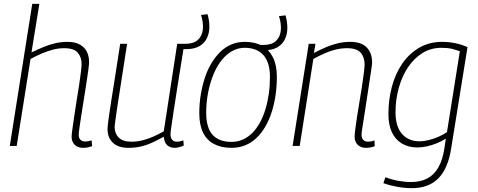

<svg xmlns="http://www.w3.org/2000/svg" viewBox="-20 -760 2490 1000"><path d="M390 -59Q390 -41 399 -32Q408 -23 425 -23Q433 -23 440.5 -24.5Q448 -26 457 -29L460 1Q448 6 435.5 8Q423 10 413 10Q396 10 382.5 3.5Q369 -3 361 -16.5Q353 -30 353 -48Q353 -59 357 -87Q361 -115 366.5 -154Q372 -193 379 -235Q386 -277 392 -316.5Q398 -356 401.5 -385.5Q405 -415 405 -427Q405 -462 385 -485.5Q365 -509 315 -509Q285 -509 256 -501.5Q227 -494 198 -481.5Q169 -469 139 -453L67 0H31L148 -740H185L144 -487Q175 -502 205 -514.5Q235 -527 266.5 -534.5Q298 -542 332 -542Q370 -542 395 -528.5Q420 -515 432 -491.5Q444 -468 444 -436Q444 -425 440 -395.5Q436 -366 430 -326.5Q424 -287 417 -244.5Q410 -202 404 -163Q398 -124 394 -96Q390 -68 390 -59Z M649 10Q596 10 568 -16.5Q540 -43 540 -88Q540 -98 542 -115Q544 -132 548.5 -162.5Q553 -193 560.5 -241.5Q568 -290 579.5 -361Q591 -432 606 -532H642Q624 -415 612 -338.5Q600 -262 593 -216.5Q586 -171 583 -148Q580 -125 578.5 -115Q577 -105 577 -99Q577 -65 598.5 -43.5Q620 -22 663 -22Q693 -22 720 -28.5Q747 -35 775 -47Q803 -59 833 -76L903 -532H940Q919 -402 905.5 -317Q892 -232 884.5 -182Q877 -132 873.5 -108Q870 -84 869 -75Q868 -66 868 -63Q868 -42 876.5 -32Q885 -22 903 -22Q907 -22 916.5 -23.5Q926 -25 935 -29L937 -2Q927 3 913 6.5Q899 10 891 10Q866 10 851 -3.5Q836 -17 833 -48Q801 -30 771 -16.5Q741 -3 711.5 3.5Q682 10 649 10ZM927 -504 922 -532H947Q989 -532 1011 -552.5Q1033 -573 1036.5 -607Q1040 -641 1027 -682L1061 -686Q1071 -651 1070.5 -618Q1070 -585 1056.5 -559Q1043 -533 1016.5 -518.5Q990 -504 948 -504Z M1186 10Q1132 10 1094.5 -10Q1057 -30 1037.5 -69.5Q1018 -109 1018 -170Q1018 -220 1025.5 -266Q1033 -312 1046.5 -353.5Q1060 -395 1080.5 -429.5Q1101 -464 1127 -489.5Q1153 -515 1185 -528.5Q1217 -542 1255 -542Q1308 -542 1345 -521.5Q1382 -501 1402 -460.5Q1422 -420 1422 -360Q1422 -310 1415 -263Q1408 -216 1394.5 -174.5Q1381 -133 1361 -99Q1341 -65 1315 -40.5Q1289 -16 1256.5 -3Q1224 10 1186 10ZM1186 -21Q1218 -21 1245.5 -33.5Q1273 -46 1295 -68.5Q1317 -91 1334 -122Q1351 -153 1362.5 -191Q1374 -229 1380 -271Q1386 -313 1386 -358Q1386 -435 1352 -473Q1318 -511 1254 -511Q1224 -511 1197 -498Q1170 -485 1147.5 -461.5Q1125 -438 1108 -406.5Q1091 -375 1079 -337.5Q1067 -300 1060.5 -258Q1054 -216 1054 -173Q1054 -94 1087.5 -57.5Q1121 -21 1186 -21ZM1333 -498 1328 -526H1353Q1395 -526 1417 -546.5Q1439 -567 1442.5 -601Q1446 -635 1433 -676L1467 -680Q1477 -645 1476.5 -612Q1476 -579 1462.5 -553Q1449 -527 1422.5 -512.5Q1396 -498 1354 -498Z M1588 -532H1623L1615 -484Q1647 -501 1677.5 -514Q1708 -527 1739.5 -534.5Q1771 -542 1804 -542Q1862 -542 1890 -513Q1918 -484 1918 -435Q1918 -424 1913.5 -395Q1909 -366 1903 -326.5Q1897 -287 1890.5 -244Q1884 -201 1878 -162.5Q1872 -124 1867.5 -96Q1863 -68 1863 -59Q1863 -41 1872 -31.5Q1881 -22 1898 -22Q1905 -22 1913 -23.5Q1921 -25 1930 -29L1932 1Q1921 6 1909 8Q1897 10 1886 10Q1869 10 1855.5 3Q1842 -4 1834.5 -17Q1827 -30 1827 -48Q1827 -59 1830.5 -87.5Q1834 -116 1840 -154.5Q1846 -193 1853 -234.5Q1860 -276 1866 -315Q1872 -354 1875.5 -383Q1879 -412 1879 -424Q1879 -462 1858.5 -485.5Q1838 -509 1788 -509Q1758 -509 1729 -502Q1700 -495 1671.5 -482.5Q1643 -470 1612 -453L1541 0H1504Z M1977 194 1987 163Q2018 175 2053 181.5Q2088 188 2121 188Q2171 188 2206.5 169Q2242 150 2264 110.5Q2286 71 2295 10L2302 -38Q2280 -24 2254 -13.5Q2228 -3 2202.5 2.5Q2177 8 2154 8Q2107 8 2072.5 -13Q2038 -34 2020.5 -72.5Q2003 -111 2003 -165Q2003 -240 2021 -308Q2039 -376 2075 -428.5Q2111 -481 2163.5 -511.5Q2216 -542 2284 -542Q2302 -542 2319.5 -540Q2337 -538 2353.5 -534.5Q2370 -531 2385.5 -526Q2401 -521 2415 -515L2330 12Q2314 117 2263.5 168.5Q2213 220 2125 220Q2088 220 2049 213Q2010 206 1977 194ZM2375 -493Q2356 -500 2334 -505.5Q2312 -511 2279 -511Q2224 -511 2180 -483.5Q2136 -456 2105 -409.5Q2074 -363 2057 -302.5Q2040 -242 2040 -175Q2040 -102 2073.5 -63Q2107 -24 2166 -24Q2187 -24 2213 -30.5Q2239 -37 2264.5 -48Q2290 -59 2308 -72Z"/></svg>

Font: Georama ExtraCondensed Thin ExtraLight
Style: Italic
Weight: 250
Italic angle: -9°
Version: Version 1.001